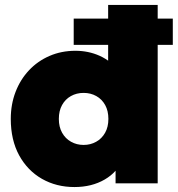

<svg xmlns="http://www.w3.org/2000/svg" viewBox="-20 -740 719 775"><path d="M277.5 -559V-665H677.5V-559ZM280.5 15Q207.5 15 149.2 -18.2Q91 -51.5 57.2 -113.2Q23.5 -175 23.5 -260Q23.5 -319 42.8 -369Q62 -419 97 -456.2Q132 -493.5 179.8 -514.2Q227.5 -535 284.5 -535Q337 -535 382.2 -514.8Q427.5 -494.5 463.5 -450L416.5 -404V-720H616.5V0H446.5V-141L473.5 -96Q455 -46 402.8 -15.5Q350.5 15 280.5 15ZM317.5 -155Q345.5 -155 368.2 -167.8Q391 -180.5 404.2 -204Q417.5 -227.5 417.5 -260Q417.5 -292.5 404.5 -316Q391.5 -339.5 368.8 -352.2Q346 -365 317.5 -365Q289 -365 266.2 -352.2Q243.5 -339.5 230.5 -316Q217.5 -292.5 217.5 -260Q217.5 -227.5 230.8 -204Q244 -180.5 266.8 -167.8Q289.5 -155 317.5 -155Z"/></svg>

Font: Geologica Black
Style: Regular
Weight: 900
Designer: Sindre Bremnes, Frode Helland
Foundry: Monokrom Skriftforlag AS
Version: Version 1.010;gftools[0.9.28]